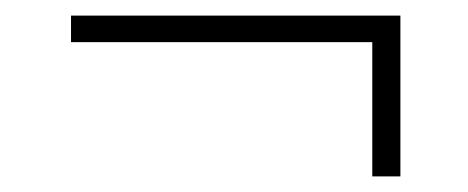

<svg xmlns="http://www.w3.org/2000/svg" viewBox="-20 -352 600 246"><path d="M71 -332H493V-126H457V-298H71Z"/></svg>

Font: Titillium Web
Style: Thin
Weight: 200
Version: Version 1.001;PS 57.000;hotconv 1.0.70;makeotf.lib2.5.55311